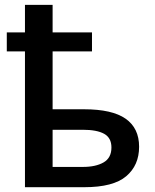

<svg xmlns="http://www.w3.org/2000/svg" viewBox="-20 -780 644 800"><path d="M199.2 -759.8V-645H363.3V-565.9H199.2V-324.7H330.1Q447.3 -324.7 503.4 -285.4Q559.6 -246.1 559.6 -168.5Q559.6 -91.3 505.9 -45.7Q452.1 0 331.1 0H84V-565.9H8.3V-645H84V-759.8ZM324.7 -239.3H199.2V-84.5H325.7Q378.9 -84.5 411.6 -103.3Q444.3 -122.1 444.3 -165.5Q444.3 -205.6 414.1 -222.4Q383.8 -239.3 324.7 -239.3Z"/></svg>

Font: Open Sans SemiBold
Style: Regular
Weight: 600
Designer: Monotype Design Team
Foundry: Monotype Imaging Inc.
Version: Version 3.003; ttfautohint (v1.8.4)